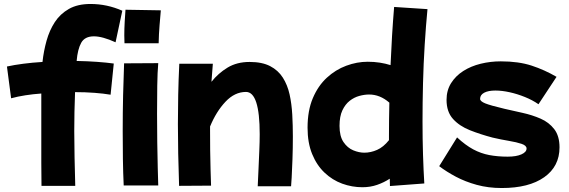

<svg xmlns="http://www.w3.org/2000/svg" viewBox="-20 -864 2867 967"><path d="M189 72Q188 16 188 -42.5Q188 -101 188 -156V-393Q146 -390 107.5 -384Q69 -378 36 -369L15 -529Q51 -537 97.5 -543Q144 -549 194 -552Q200 -607 214.5 -659Q229 -711 256 -752.5Q283 -794 327 -819Q371 -844 436 -844Q519 -844 596 -810L562 -651Q496 -681 453 -681Q407 -681 389 -648.5Q371 -616 366 -557Q420 -556 468.5 -552.5Q517 -549 553 -544L537 -387Q502 -393 455.5 -396.5Q409 -400 358 -400Q356 -349 355 -300.5Q354 -252 354 -204Q354 -140 355.5 -72.5Q357 -5 359 72Z M607 -646Q607 -655 606.5 -664.5Q606 -674 606 -686Q606 -718 608 -754Q610 -790 612 -815L790 -812Q787 -778 783.5 -735Q780 -692 779 -646ZM603 70Q600 8 599 -62.5Q598 -133 598 -204Q598 -297 600 -385Q602 -473 605 -545L777 -546Q773 -500 772 -432.5Q771 -365 771 -291Q771 -218 772 -147Q773 -76 774.5 -18.5Q776 39 777 70Z M882 72Q879 -16 877.5 -91Q876 -166 876 -239Q876 -312 877.5 -385.5Q879 -459 883 -543H1052Q1048 -498 1045 -452Q1079 -495 1126 -523.5Q1173 -552 1237 -552Q1300 -552 1340.5 -531Q1381 -510 1404.5 -473Q1428 -436 1438.5 -388.5Q1449 -341 1452 -286.5Q1455 -232 1455 -177Q1455 -117 1453 -62Q1451 -7 1449 30Q1447 67 1446 74H1278Q1280 33 1282 -13.5Q1284 -60 1286 -105.5Q1288 -151 1288 -188Q1288 -401 1219 -401Q1162 -401 1115.5 -351.5Q1069 -302 1038 -227Q1038 -217 1038 -207Q1038 -159 1038.5 -107.5Q1039 -56 1040.5 -9.5Q1042 37 1043 71Z M1805 79Q1753 79 1703.5 61Q1654 43 1614.5 5.5Q1575 -32 1552 -88.5Q1529 -145 1529 -221Q1529 -307 1555.5 -369.5Q1582 -432 1626 -472.5Q1670 -513 1724 -533Q1778 -553 1832 -553Q1864 -553 1893 -548.5Q1922 -544 1947 -536Q1950 -609 1954.5 -683Q1959 -757 1965 -829L2133 -818Q2125 -735 2119 -639.5Q2113 -544 2110.5 -445Q2108 -346 2108 -252Q2108 -164 2110.5 -84.5Q2113 -5 2117 60L1944 73Q1943 54 1943 36Q1914 55 1879.5 67Q1845 79 1805 79ZM1690 -230Q1690 -178 1710 -148.5Q1730 -119 1759 -107Q1788 -95 1815 -95Q1847 -95 1879 -109Q1911 -123 1939 -158Q1939 -170 1939 -181Q1939 -262 1941 -347Q1894 -388 1839 -388Q1816 -388 1790 -381Q1764 -374 1741.5 -356.5Q1719 -339 1704.5 -308.5Q1690 -278 1690 -230Z M2507 83Q2439 83 2381 67Q2323 51 2276 26Q2229 1 2192 -27L2282 -172Q2324 -133 2363 -112Q2402 -91 2444.5 -83Q2487 -75 2537 -75Q2580 -75 2606 -86.5Q2632 -98 2632 -116Q2632 -131 2607 -139.5Q2582 -148 2543 -154.5Q2504 -161 2461 -171Q2400 -187 2347 -208Q2294 -229 2261.5 -265Q2229 -301 2229 -361Q2229 -409 2252 -445.5Q2275 -482 2313.5 -506.5Q2352 -531 2401 -543Q2450 -555 2502 -555Q2592 -555 2657.5 -533.5Q2723 -512 2783 -477L2692 -339Q2662 -360 2623.5 -375.5Q2585 -391 2546.5 -399.5Q2508 -408 2475 -408Q2439 -408 2418.5 -397Q2398 -386 2398 -366Q2398 -354 2423.5 -343.5Q2449 -333 2521 -316Q2564 -306 2612 -295.5Q2660 -285 2702.5 -266.5Q2745 -248 2771.5 -213.5Q2798 -179 2798 -122Q2798 -26 2721 28.5Q2644 83 2507 83Z"/></svg>

Font: Mochiy Pop P One
Style: Regular
Weight: 400
Designer: FONTDASU
Foundry: FONTDASU / Google Inc. / Adobe
Version: Version 2.000